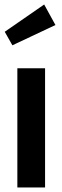

<svg xmlns="http://www.w3.org/2000/svg" viewBox="-20 -832 277 852"><path d="M180 -529V0H57V-529ZM176 -812 226 -721 35 -631 1 -691Z"/></svg>

Font: Fira Sans Extra Condensed Medium
Style: Regular
Weight: 500
Width: 1
Designer: Carrois Corporate & Edenspiekermann AG
Foundry: Carrois Corporate GbR & Edenspiekermann AG
Version: Version 4.203